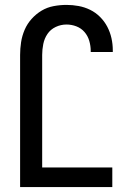

<svg xmlns="http://www.w3.org/2000/svg" viewBox="-20 -763 540 783"><path d="M62 0V-539Q62 -565 66 -591Q70 -617 80.5 -641.5Q91 -666 109 -686Q127 -706 149.5 -719.5Q172 -733 198.5 -738Q225 -743 251 -743Q276 -743 300.5 -738.5Q325 -734 347.5 -723Q370 -712 388 -694Q406 -676 417.5 -654Q429 -632 434.5 -607.5Q440 -583 440 -558V-551H350V-555Q350 -576 344 -596.5Q338 -617 324.5 -632.5Q311 -648 291.5 -655.5Q272 -663 251 -663Q228 -663 207 -653Q186 -643 173.5 -624.5Q161 -606 156.5 -583.5Q152 -561 152 -539V-80H438V0Z"/></svg>

Font: Iosevka Medium
Style: Regular
Weight: 500
Monospace: yes
Designer: Belleve Invis
Foundry: Belleve Invis
Version: Version 32.5.0; ttfautohint (v1.8.4)